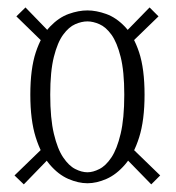

<svg xmlns="http://www.w3.org/2000/svg" viewBox="-20 -518 472 516"><path d="M215 -25.5Q190.5 -25.5 163.5 -37.2Q136.5 -49 113.5 -76Q90.5 -103 76 -149Q61.5 -195 61.5 -263.5Q61.5 -333 76.2 -377.5Q91 -422 114.5 -446.5Q138 -471 164.5 -480.5Q191 -490 215 -490Q238.5 -490 265.2 -480.5Q292 -471 315.5 -446.5Q339 -422 353.8 -377.5Q368.5 -333 368.5 -263.5Q368.5 -195 354 -149Q339.5 -103 316.2 -76Q293 -49 266.2 -37.2Q239.5 -25.5 215 -25.5ZM215 -55Q230 -55 247.2 -63.8Q264.5 -72.5 279.5 -95Q294.5 -117.5 304.2 -158.5Q314 -199.5 314 -263.5Q314 -326.5 304.2 -365.2Q294.5 -404 279.5 -424.8Q264.5 -445.5 247.2 -453Q230 -460.5 215 -460.5Q199.5 -460.5 182.2 -453Q165 -445.5 149.8 -424.8Q134.5 -404 124.8 -365.2Q115 -326.5 115 -263.5Q115 -199.5 124.8 -158.5Q134.5 -117.5 149.8 -95Q165 -72.5 182.2 -63.8Q199.5 -55 215 -55ZM382 -498 406 -474 324.5 -395 303 -417ZM386.5 -22.5 307.5 -103.5 329 -125.5 410.5 -46.5ZM48.5 -498 127 -417 105 -395 24 -474ZM44 -22.5 19 -46.5 100.5 -125.5 122.5 -103.5Z"/></svg>

Font: Imbue Thin 10pt Light
Style: Regular
Weight: 300
Version: Version 1.102